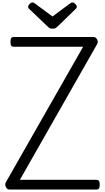

<svg xmlns="http://www.w3.org/2000/svg" viewBox="-20 -1553 858 1573"><path d="M57 0Q45 0 36 -9.5Q27 -19 24 -32.5Q21 -46 27 -58L661 -1170H93Q78 -1170 72 -1179Q66 -1188 66 -1210Q66 -1233 72 -1241.5Q78 -1250 93 -1250H746Q765 -1250 775.5 -1230Q786 -1210 776 -1192L143 -80H769Q784 -80 790.5 -71.5Q797 -63 797 -40Q797 -18 790.5 -9Q784 0 769 0ZM574 -1533Q583 -1533 596 -1521.5Q609 -1510 609 -1499Q609 -1497 608.5 -1493Q608 -1489 603 -1483L454 -1338Q447 -1332 438.5 -1325Q430 -1318 410 -1318Q391 -1318 382.5 -1325Q374 -1332 368 -1338L216 -1483Q211 -1489 211 -1493Q211 -1497 211 -1499Q211 -1510 223.5 -1521.5Q236 -1533 246 -1533Q252 -1533 257.5 -1529.5Q263 -1526 271 -1521L410 -1418L549 -1521Q557 -1526 562 -1529.5Q567 -1533 574 -1533Z"/></svg>

Font: Playwrite VN
Style: Regular
Weight: 400
Designer: Veronika Burian, José Scaglione
Foundry: TypeTogether
Version: Version 1.002